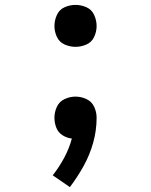

<svg xmlns="http://www.w3.org/2000/svg" viewBox="-20 -558 616 783"><path d="M288 -367Q311 -367 332.5 -376.5Q354 -386 364 -407.5Q374 -429 374 -452Q374 -475 364 -497Q354 -519 332.5 -528.5Q311 -538 288 -538Q265 -538 243.5 -528.5Q222 -519 212 -497Q202 -475 202 -452Q202 -429 212 -407.5Q222 -386 243.5 -376.5Q265 -367 288 -367ZM265 205Q296 164 321 119Q346 74 360 24Q374 -26 374 -78Q374 -101 364 -122.5Q354 -144 332.5 -154Q311 -164 288 -164Q265 -164 243.5 -154Q222 -144 212 -122.5Q202 -101 202 -78Q202 -57 209.5 -37.5Q217 -18 235 -6.5Q253 5 273 7Q262 48 241.5 86Q221 124 195 157Z"/></svg>

Font: Iosevka Sparkle Medium
Style: Regular
Weight: 500
Designer: Belleve Invis
Foundry: Belleve Invis
Version: Version 4.5.0; ttfautohint (v1.8.3)